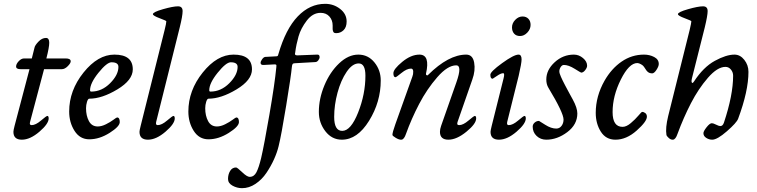

<svg xmlns="http://www.w3.org/2000/svg" viewBox="-20 -715 3950 1002"><path d="M220 -517Q237 -517 237 -492Q237 -468 222 -410H323Q349 -410 349 -395Q349 -385 333.5 -369.5Q318 -354 303 -354H210L137 -79Q132 -62 145 -62Q166 -62 194 -86Q222 -110 227 -110Q234 -110 234 -97Q234 -69 185.5 -27.5Q137 14 94 14Q50 14 50 -27Q50 -35 56 -58L134 -354H87Q64 -354 64 -368Q64 -381 77.5 -395.5Q91 -410 106 -410H146L160 -466Q162 -478 180.5 -497.5Q199 -517 220 -517Z M450 -244Q450 -237 456 -237Q511 -237 554.5 -280.5Q598 -324 598 -366Q598 -390 562 -390Q538 -390 494 -335.5Q450 -281 450 -244ZM577 -430Q673 -430 673 -353Q673 -297 592.5 -248.5Q512 -200 446 -200Q439 -200 434 -183.5Q429 -167 429 -150Q429 -111 444 -83Q459 -55 490 -55Q510 -55 533 -66.5Q556 -78 572 -90Q588 -102 591 -102Q605 -102 605 -78Q605 -55 552 -21.5Q499 12 446 12Q397 12 369 -32Q341 -76 341 -133Q341 -243 416 -336.5Q491 -430 577 -430Z M795 -79Q791 -62 803 -62Q824 -62 852 -86Q880 -110 885 -110Q892 -110 892 -97Q892 -69 843.5 -27.5Q795 14 752 14Q708 14 708 -27Q708 -34 714 -58L839 -558Q848 -594 848 -604Q848 -607 813 -620Q778 -633 778 -641Q778 -652 830.5 -667Q883 -682 909 -682Q933 -682 933 -657Q933 -632 918 -572Z M1072 -244Q1072 -237 1078 -237Q1133 -237 1176.5 -280.5Q1220 -324 1220 -366Q1220 -390 1184 -390Q1160 -390 1116 -335.5Q1072 -281 1072 -244ZM1199 -430Q1295 -430 1295 -353Q1295 -297 1214.5 -248.5Q1134 -200 1068 -200Q1061 -200 1056 -183.5Q1051 -167 1051 -150Q1051 -111 1066 -83Q1081 -55 1112 -55Q1132 -55 1155 -66.5Q1178 -78 1194 -90Q1210 -102 1213 -102Q1227 -102 1227 -78Q1227 -55 1174 -21.5Q1121 12 1068 12Q1019 12 991 -32Q963 -76 963 -133Q963 -243 1038 -336.5Q1113 -430 1199 -430Z M1677 -695Q1721 -695 1755 -668.5Q1789 -642 1789 -603Q1789 -573 1773 -557.5Q1757 -542 1735 -542Q1728 -542 1724 -544Q1720 -546 1718 -552.5Q1716 -559 1716 -563.5Q1716 -568 1716 -582Q1716 -610 1699 -629Q1682 -648 1653 -648Q1612 -648 1581 -607.5Q1550 -567 1538 -525Q1526 -483 1521 -444Q1521 -443 1520.5 -440Q1520 -437 1519.5 -436Q1519 -435 1519.5 -432.5Q1520 -430 1521 -429Q1522 -428 1524.5 -427Q1527 -426 1531 -426L1635 -430Q1648 -431 1648 -417Q1648 -409 1641 -400Q1634 -391 1625 -391L1519 -385Q1510 -385 1507 -380.5Q1504 -376 1503 -364Q1499 -320 1473.5 -164Q1448 -8 1434 48Q1426 81 1410 116.5Q1394 152 1370.5 187Q1347 222 1313.5 244.5Q1280 267 1243 267Q1217 267 1193.5 254Q1170 241 1170 219Q1170 195 1181 177Q1192 159 1212 159Q1218 159 1243.5 183.5Q1269 208 1283 208Q1306 208 1318.5 183.5Q1331 159 1343 109Q1358 45 1386 -117Q1414 -279 1422 -364Q1422 -369 1422.5 -372.5Q1423 -376 1420.5 -377.5Q1418 -379 1413 -379L1356 -376Q1340 -375 1340 -387Q1340 -395 1348 -406Q1356 -417 1364 -418L1420 -421Q1427 -421 1429 -423Q1431 -425 1433 -433Q1471 -564 1534 -629.5Q1597 -695 1677 -695Z M1724 -105Q1724 -32 1766 -32Q1811 -32 1849 -128Q1887 -224 1887 -320Q1887 -384 1852 -384Q1819 -384 1789 -340Q1759 -296 1741.5 -231.5Q1724 -167 1724 -105ZM1850 -430Q1901 -430 1934 -389.5Q1967 -349 1967 -295Q1967 -183 1906 -84.5Q1845 14 1764 14Q1712 14 1678 -30Q1644 -74 1644 -131Q1644 -200 1673 -269.5Q1702 -339 1750 -384.5Q1798 -430 1850 -430Z M2043 -66 2132 -315Q2137 -327 2136.5 -342Q2136 -357 2125 -357Q2103 -357 2075.5 -334.5Q2048 -312 2044 -312Q2033 -312 2033 -333Q2033 -354 2079 -392Q2125 -430 2169 -430Q2226 -430 2203 -330Q2202 -325 2206.5 -322.5Q2211 -320 2214 -324Q2321 -430 2413 -430Q2447 -430 2454.5 -388.5Q2462 -347 2445 -300L2368 -79Q2362 -62 2376 -62Q2397 -62 2425 -86Q2453 -110 2458 -110Q2465 -110 2465 -97Q2465 -69 2414 -27.5Q2363 14 2320 14Q2276 14 2276 -27Q2276 -41 2282 -58L2362 -286Q2393 -374 2361 -374Q2316 -374 2262 -312Q2208 -250 2167.5 -172.5Q2127 -95 2099 -17Q2089 13 2075 14Q2063 15 2045.5 4.5Q2028 -6 2028 -11Q2028 -24 2043 -66Z M2707 -629Q2726 -629 2737.5 -617Q2749 -605 2749 -585Q2749 -563 2732 -545Q2715 -527 2694 -527Q2674 -527 2663 -539.5Q2652 -552 2652 -572Q2652 -594 2669 -611.5Q2686 -629 2707 -629ZM2686 -430Q2702 -430 2702 -405Q2702 -385 2687 -320L2627 -79Q2623 -62 2635 -62Q2656 -62 2684 -86Q2712 -110 2717 -110Q2724 -110 2724 -97Q2724 -69 2675.5 -27.5Q2627 14 2584 14Q2540 14 2540 -27Q2540 -34 2546 -58L2608 -306Q2615 -333 2606 -333Q2594 -333 2573 -318.5Q2552 -304 2551 -304Q2539 -304 2539 -325Q2539 -341 2600.5 -385.5Q2662 -430 2686 -430Z M2975 -430Q3001 -430 3022.5 -412Q3044 -394 3044 -372Q3044 -362 3034 -349Q3024 -336 3013 -336Q3011 -336 2979 -356Q2947 -376 2923 -376Q2913 -376 2906 -365Q2899 -354 2899 -343Q2899 -338 2901 -331Q2903 -324 2907.5 -314Q2912 -304 2916.5 -294.5Q2921 -285 2928.5 -271Q2936 -257 2941 -247.5Q2946 -238 2955 -221.5Q2964 -205 2969 -196Q2993 -152 2993 -123Q2993 -65 2940.5 -25.5Q2888 14 2831 14Q2801 14 2780.5 -5.5Q2760 -25 2760 -54Q2760 -66 2770 -75Q2780 -84 2793 -84L2825 -64Q2856 -44 2883 -44Q2900 -44 2910.5 -58Q2921 -72 2921 -91Q2921 -126 2842 -257Q2831 -275 2831 -300Q2831 -350 2874.5 -390Q2918 -430 2975 -430Z M3341 -430Q3370 -430 3394 -417.5Q3418 -405 3418 -381Q3418 -369 3406 -350.5Q3394 -332 3383 -332Q3372 -332 3363 -338Q3354 -344 3341 -366Q3337 -373 3325.5 -379.5Q3314 -386 3306 -386Q3263 -386 3220 -300Q3177 -214 3177 -130Q3177 -53 3229 -53Q3249 -53 3272 -72.5Q3295 -92 3311.5 -111.5Q3328 -131 3331 -131Q3340 -131 3348 -124.5Q3356 -118 3356 -106Q3356 -81 3302.5 -33.5Q3249 14 3192 14Q3142 14 3115.5 -28Q3089 -70 3089 -126Q3089 -213 3135 -294Q3171 -357 3224 -393.5Q3277 -430 3341 -430Z M3467 -109 3579 -558Q3588 -596 3588 -604Q3588 -607 3553 -620Q3518 -633 3518 -641Q3518 -652 3570.5 -667Q3623 -682 3649 -682Q3673 -682 3673 -657Q3673 -634 3658 -572L3591 -306Q3586 -285 3593 -282Q3596 -281 3602 -290Q3651 -365 3710.5 -397.5Q3770 -430 3813 -430Q3843 -430 3864.5 -402.5Q3886 -375 3886 -340Q3886 -240 3832 -95Q3824 -74 3773.5 -30Q3723 14 3697 14Q3680 14 3665.5 4.5Q3651 -5 3651 -20Q3651 -30 3667.5 -51Q3684 -72 3695 -72Q3702 -72 3717 -64.5Q3732 -57 3739 -57Q3752 -57 3758 -75Q3806 -219 3806 -320Q3806 -338 3794.5 -352Q3783 -366 3766 -366Q3724 -366 3674.5 -309Q3625 -252 3586 -176.5Q3547 -101 3516 -17Q3506 13 3492 14Q3481 15 3470 5Q3459 -5 3458 -11Q3452 -47 3467 -109Z"/></svg>

Font: EB Garamond 08
Style: Italic
Weight: 400
Italic angle: -14°
Version: Version 0.016